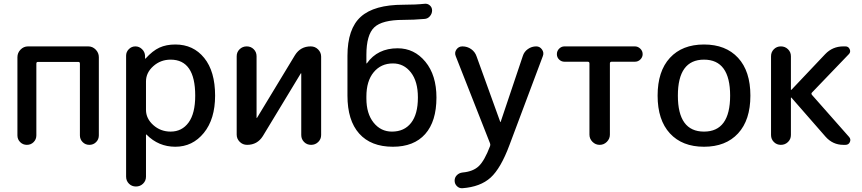

<svg xmlns="http://www.w3.org/2000/svg" viewBox="-20 -765 4553 1014"><path d="M72 -50V-463Q72 -486 88.5 -503Q105 -520 128 -520H446Q469 -520 485.5 -503Q502 -486 502 -463V-50Q502 -29 487.5 -14.5Q473 0 452 0Q431 0 416.5 -14.5Q402 -29 402 -50V-429Q402 -438 394 -438H180Q172 -438 172 -429V-50Q172 -29 157.5 -14.5Q143 0 122 0Q101 0 86.5 -14.5Q72 -29 72 -50Z M751 -335V-185Q751 -139 789.5 -104.5Q828 -70 881 -70Q941 -70 976 -118Q1011 -166 1011 -260Q1011 -450 881 -450Q828 -450 789.5 -415.5Q751 -381 751 -335ZM646 168V-471Q646 -491 660.5 -505.5Q675 -520 695 -520Q715 -520 730 -505.5Q745 -491 746 -471V-456Q746 -455 747 -455Q748 -455 749 -456Q786 -497 822 -513.5Q858 -530 906 -530Q1001 -530 1058.5 -459Q1116 -388 1116 -260Q1116 -136 1056.5 -63Q997 10 906 10Q817 10 754 -54Q753 -55 752 -55Q751 -55 751 -54V168Q751 190 735.5 205Q720 220 698 220Q676 220 661 205Q646 190 646 168Z M1285 0Q1262 0 1246 -16Q1230 -32 1230 -54V-468Q1230 -490 1245.5 -505Q1261 -520 1283 -520Q1305 -520 1320 -505Q1335 -490 1335 -468V-143L1336 -142H1337L1538 -474Q1567 -520 1621 -520Q1644 -520 1660 -504Q1676 -488 1676 -466V-52Q1676 -30 1660.5 -15Q1645 0 1623 0Q1601 0 1586 -15Q1571 -30 1571 -52V-377L1570 -378H1569L1368 -46Q1339 0 1285 0Z M1915 -255V-245Q1915 -165 1953 -117.5Q1991 -70 2050 -70Q2115 -70 2151 -116Q2187 -162 2187 -249V-250V-251Q2187 -335 2150 -382.5Q2113 -430 2055 -430Q1992 -430 1953.5 -383.5Q1915 -337 1915 -255ZM2055 10Q1939 10 1877 -59.5Q1815 -129 1815 -260V-470Q1815 -613 1885.5 -676.5Q1956 -740 2110 -740Q2176 -740 2222 -745Q2238 -747 2250 -736.5Q2262 -726 2262 -710Q2262 -693 2250.5 -679.5Q2239 -666 2222 -665Q2164 -660 2110 -660Q1998 -660 1956.5 -620.5Q1915 -581 1915 -475V-431Q1915 -430 1916 -430Q1918 -430 1918 -431Q1974 -510 2080 -510Q2168 -510 2226.5 -439Q2285 -368 2285 -250Q2285 -124 2225.5 -57Q2166 10 2055 10Z M2423 146Q2479 141 2509 112Q2539 83 2568 7Q2571 0 2568 -8L2387 -468Q2379 -487 2390.5 -503.5Q2402 -520 2422 -520Q2448 -520 2468.5 -505.5Q2489 -491 2497 -467L2622 -121Q2622 -120 2623 -120Q2624 -120 2624 -121L2741 -469Q2748 -492 2768 -506Q2788 -520 2812 -520Q2831 -520 2842.5 -503.5Q2854 -487 2847 -469L2671 0Q2625 124 2571 173Q2517 222 2422 229Q2405 230 2393 218Q2381 206 2381 189Q2381 172 2393 160Q2405 148 2423 146Z M2961 -439Q2945 -439 2933 -450.5Q2921 -462 2921 -479Q2921 -496 2933 -508Q2945 -520 2961 -520H3333Q3349 -520 3361.5 -508Q3374 -496 3374 -479Q3374 -463 3362 -451Q3350 -439 3333 -439H3210Q3201 -439 3201 -430V-54Q3201 -32 3185 -16Q3169 0 3147 0Q3125 0 3109 -16Q3093 -32 3093 -54V-430Q3093 -439 3084 -439Z M3836 -260Q3836 -450 3698 -450Q3560 -450 3560 -260Q3560 -70 3698 -70Q3836 -70 3836 -260ZM3878 -60.5Q3813 10 3698 10Q3583 10 3518 -60.5Q3453 -131 3453 -260Q3453 -389 3518 -459.5Q3583 -530 3698 -530Q3813 -530 3878 -459.5Q3943 -389 3943 -260Q3943 -131 3878 -60.5Z M4052 -52V-468Q4052 -490 4067 -505Q4082 -520 4104 -520Q4126 -520 4141.5 -505Q4157 -490 4157 -468V-291Q4157 -290 4158 -290L4160 -291L4338 -479Q4377 -520 4434 -520H4445Q4461 -520 4467.5 -505Q4474 -490 4463 -479L4268 -276Q4263 -271 4268 -264L4464 -42Q4475 -30 4468.5 -15Q4462 0 4445 0H4434Q4378 0 4340 -43L4160 -249Q4159 -250 4158 -250Q4157 -250 4157 -249V-52Q4157 -30 4141.5 -15Q4126 0 4104 0Q4082 0 4067 -15Q4052 -30 4052 -52Z"/></svg>

Font: Rounded Mplus 1c Medium
Style: Regular
Weight: 500
Version: Version 1.059.20150529